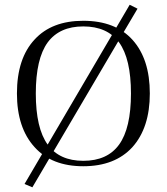

<svg xmlns="http://www.w3.org/2000/svg" viewBox="-20 -695 706 814"><path d="M51.8 -298.8Q51.8 -447.3 127 -527.8Q199.7 -606.9 333 -606.9Q468.8 -606.9 542 -525.9Q615.2 -444.3 615.2 -298.8Q615.2 -153.3 541 -70.8Q466.8 9.8 333 9.8Q199.7 9.8 127 -70.8Q51.8 -152.8 51.8 -298.8ZM131.8 -298.8Q131.8 -151.4 182.1 -82Q231.9 -13.2 333 -13.2Q435.1 -13.2 484.9 -82Q535.2 -151.4 535.2 -298.8Q535.2 -445.8 484.9 -515.1Q434.6 -583 333 -583Q232.4 -583 182.1 -515.1Q131.8 -445.8 131.8 -298.8ZM499 -549.8 117.2 99.1 84 85 529.8 -674.8 563 -658.2Z"/></svg>

Font: Unna Light
Style: Regular
Weight: 300
Designer: Jorge de Buen Unna
Foundry: Omnibus-Type
Version: Version 2.007;PS 002.007;hotconv 1.0.88;makeotf.lib2.5.64775